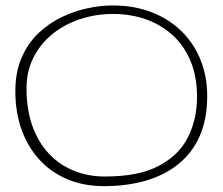

<svg xmlns="http://www.w3.org/2000/svg" viewBox="-20 -616 798 688"><path d="M352.5 51Q280.5 51 222 26.5Q163.5 2 121.8 -43.2Q80 -88.5 57.5 -151Q35 -213.5 35 -289Q35 -358 57.5 -409.5Q80 -461 117.5 -496.8Q155 -532.5 200.8 -554.5Q246.5 -576.5 294 -586.5Q341.5 -596.5 383.5 -596.5Q459.5 -596.5 521.8 -572.8Q584 -549 629 -505.5Q674 -462 698.2 -402.5Q722.5 -343 722.5 -271Q722.5 -191.5 696.8 -131.2Q671 -71 622.2 -30.5Q573.5 10 505.5 30.5Q437.5 51 352.5 51ZM356 16.5Q477 16.5 549.2 -21.8Q621.5 -60 653.8 -124.8Q686 -189.5 686 -268.5Q686 -341.5 662.8 -397.2Q639.5 -453 598 -490.5Q556.5 -528 502 -547Q447.5 -566 385 -566Q323 -566 267.2 -547.5Q211.5 -529 168.2 -494.2Q125 -459.5 100 -410Q75 -360.5 75 -299Q75 -223.5 96 -164.8Q117 -106 154.8 -65.8Q192.5 -25.5 244 -4.5Q295.5 16.5 356 16.5Z"/></svg>

Font: Gluten Thin Thin
Style: Regular
Weight: 250
Version: Version 1.300